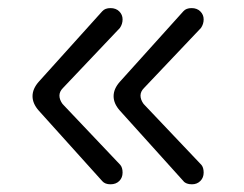

<svg xmlns="http://www.w3.org/2000/svg" viewBox="-20 -490 611 481"><path d="M236.3 -36.1Q243.2 -28.3 256.8 -28.3Q270.5 -28.3 278.8 -36.6Q287.1 -44.9 287.1 -57.6Q287.1 -70.3 281.2 -77.1L136.7 -229.5Q128.9 -240.2 128.9 -250.5Q128.9 -260.7 137.7 -269.5L280.3 -419.9Q287.1 -429.7 287.1 -441.4Q287.1 -453.1 278.8 -461.4Q270.5 -469.7 256.8 -469.7Q243.2 -469.7 236.3 -461.9L77.1 -285.2Q61.5 -267.6 61.5 -249Q61.5 -230.5 77.1 -212.9ZM460.9 -28.3Q473.6 -28.3 481.9 -36.6Q490.2 -44.9 490.2 -57.6Q490.2 -70.3 484.4 -77.1L339.8 -229.5Q332 -240.2 332 -250.5Q332 -260.7 340.8 -269.5L483.4 -419.9Q490.2 -429.7 490.2 -441.4Q490.2 -453.1 481.9 -461.4Q473.6 -469.7 460 -469.7Q446.3 -469.7 439.5 -461.9L280.3 -285.2Q264.6 -267.6 264.6 -249Q264.6 -230.5 280.3 -212.9Q440.4 -35.2 441.4 -34.2Q442.4 -33.2 444.3 -32.2Q446.3 -31.2 448.2 -30.3Q453.1 -28.3 460.9 -28.3Z"/></svg>

Font: FakePearl
Style: ExtraLight
Weight: 300
Version: Version 1.2